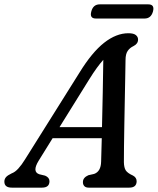

<svg xmlns="http://www.w3.org/2000/svg" viewBox="-50 -861 724 881"><path d="M127 -123Q96.5 -73 130 -61.5L157 -55Q177 -46.5 177 -29.5Q177 0 142.5 0H4.5Q-30 0 -30 -27.5Q-30 -39 -22.8 -47.8Q-15.5 -56.5 3.5 -65.5Q19 -71 34.2 -87.8Q49.5 -104.5 64.5 -129L314.5 -527.5Q372 -621 427.8 -664.8Q483.5 -708.5 539 -708.5Q563 -708.5 573.2 -700.2Q583.5 -692 583.5 -679.5Q583.5 -660 562.5 -649.5Q545.5 -641.5 535.8 -627.2Q526 -613 526 -585.5Q525.5 -548.5 524.5 -499.2Q523.5 -450 522.5 -395.5Q521.5 -341 520.5 -288Q519.5 -235 519 -190.5Q518.5 -146 518.5 -117Q519 -91.5 527.2 -79Q535.5 -66.5 560 -55.5Q577 -46.5 577 -29Q576.5 0 543 0H357Q343 0 336.5 -7.5Q330 -15 330.5 -26Q330.5 -46 355.5 -57L382 -63Q413 -74 414 -119.5Q415.5 -161 417 -227H191.5ZM358.5 -495.5 223 -277.5H418Q420 -353.5 421.5 -436.8Q423 -520 424 -586.5Q410.5 -571.5 394.2 -549.2Q378 -527 358.5 -495.5ZM369 -808.5Q377.5 -841 407.5 -841H630.5Q660.5 -841 652 -808.5Q643 -776 613.5 -776H390Q360 -776 369 -808.5Z"/></svg>

Font: Fraunces 72pt S100
Style: Italic
Weight: 400
Italic angle: -16°
Version: Version 1.000; ttfautohint (v1.8.3)